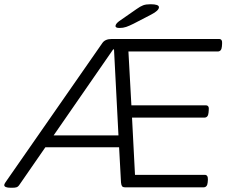

<svg xmlns="http://www.w3.org/2000/svg" viewBox="-27 -884 1068 906"><path d="M24 2Q-7 2 -7 -11Q-7 -15 -1 -24L456 -681Q469 -700 500 -700H1007Q1023 -700 1021 -677L1020 -664Q1018 -641 1000 -641H579L593 -387H944Q961 -387 958 -364L957 -352Q955 -329 937 -329H596L610 -59H939Q955 -59 954 -36L953 -23Q951 0 933 0H565Q552 0 548.5 -6Q545 -12 544 -23L535 -189H187L66 -14Q59 -3 51.5 -0.5Q44 2 31 2ZM507 -651 226 -245H532L511 -651ZM537 -752Q518 -752 518 -761Q518 -771 535 -784L617 -841Q635 -854 648.5 -859Q662 -864 683 -864Q723 -864 723 -850Q723 -834 686 -815L603 -772Q583 -762 568.5 -757Q554 -752 537 -752Z"/></svg>

Font: Asap Expanded Expanded Light
Style: Italic
Weight: 300
Width: 7
Italic angle: -6°
Designer: Pablo Cosgaya
Foundry: Omnibus-Type
Version: Version 3.001; ttfautohint (v1.8.4.7-5d5b)